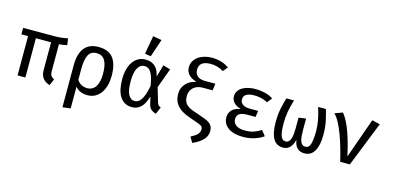

<svg xmlns="http://www.w3.org/2000/svg" viewBox="-87 -1362 4374 2136"><g transform="rotate(15 2100.0 -294.5)"><path d="M117 0V-452H40V-527H399Q424 -527 444.5 -528.5Q465 -530 483 -532Q501 -534 518 -537Q535 -540 553 -544L564 -468Q520 -457 472 -454V-141Q472 -109 484.5 -91Q497 -73 521 -62L489 12Q468 6 448.5 -5Q429 -16 414 -33Q399 -50 390.5 -74Q382 -98 382 -130V-452H207V0Z M691 213V-271Q691 -403 745.5 -471Q800 -539 907 -539Q1024 -539 1077 -469.5Q1130 -400 1130 -264Q1130 -208 1117 -158Q1104 -108 1078 -70Q1052 -32 1013 -10Q974 12 922 12Q879 12 844 -2.5Q809 -17 783 -48V202ZM900 -63Q963 -63 997 -114Q1031 -165 1031 -264Q1031 -368 999.5 -417.5Q968 -467 905 -467Q837 -467 810 -412.5Q783 -358 783 -256V-127Q803 -96 833.5 -79.5Q864 -63 900 -63Z M1714 13Q1684 8 1658 -13.5Q1632 -35 1624 -78L1607 -150H1603Q1593 -117 1579.5 -87.5Q1566 -58 1546 -36Q1526 -14 1498.5 -1Q1471 12 1435 12Q1387 12 1352.5 -8Q1318 -28 1295.5 -64Q1273 -100 1262.5 -150.5Q1252 -201 1252 -263Q1252 -323 1265 -373.5Q1278 -424 1303 -460.5Q1328 -497 1364.5 -518Q1401 -539 1447 -539Q1487 -539 1515.5 -527.5Q1544 -516 1563.5 -496.5Q1583 -477 1595 -450.5Q1607 -424 1613 -394H1617L1655 -528L1739 -504L1656 -277L1704 -116Q1710 -96 1719 -85Q1728 -74 1748 -67ZM1447 -61Q1464 -61 1481.5 -69Q1499 -77 1516.5 -99.5Q1534 -122 1549.5 -163Q1565 -204 1577 -270Q1561 -371 1533 -418.5Q1505 -466 1459 -466Q1405 -466 1377 -414Q1349 -362 1349 -263Q1349 -160 1375 -110.5Q1401 -61 1447 -61ZM1424 -601 1462 -812 1562 -794 1493 -589Z M1896 -265Q1896 -309 1912 -341Q1928 -373 1951.5 -394.5Q1975 -416 2002.5 -427.5Q2030 -439 2053 -443V-447Q2030 -454 2009 -465Q1988 -476 1971 -492Q1954 -508 1944 -530Q1934 -552 1934 -581Q1934 -621 1952 -652Q1970 -683 2000.5 -705Q2031 -727 2071.5 -738.5Q2112 -750 2157 -750Q2213 -750 2262.5 -735.5Q2312 -721 2354 -691L2310 -637Q2276 -659 2237 -669.5Q2198 -680 2160 -680Q2097 -680 2063 -655Q2029 -630 2029 -581Q2029 -531 2060.5 -505.5Q2092 -480 2148 -480H2267L2256 -401H2140Q2106 -401 2079 -390.5Q2052 -380 2033.5 -362Q2015 -344 2005 -320Q1995 -296 1995 -269Q1995 -230 2005.5 -204.5Q2016 -179 2039 -160.5Q2062 -142 2097.5 -128Q2133 -114 2184 -98Q2227 -84 2258.5 -71Q2290 -58 2309.5 -42.5Q2329 -27 2338.5 -6.5Q2348 14 2348 43Q2348 100 2308.5 143.5Q2269 187 2188 223L2151 159Q2196 137 2222.5 112Q2249 87 2249 50Q2249 25 2230.5 12Q2212 -1 2159 -18Q2102 -37 2053.5 -56.5Q2005 -76 1970 -104Q1935 -132 1915.5 -170.5Q1896 -209 1896 -265Z M2794 -239H2703Q2637 -239 2608.5 -219Q2580 -199 2580 -156Q2580 -113 2616 -87.5Q2652 -62 2718 -62Q2775 -62 2819.5 -77Q2864 -92 2901 -118L2949 -58Q2910 -29 2849.5 -8.5Q2789 12 2712 12Q2662 12 2620 1.5Q2578 -9 2547 -30Q2516 -51 2498.5 -81.5Q2481 -112 2481 -152Q2481 -181 2491.5 -203.5Q2502 -226 2519 -241.5Q2536 -257 2559 -266.5Q2582 -276 2607 -280V-284Q2563 -295 2532.5 -325Q2502 -355 2502 -398Q2502 -433 2519 -459.5Q2536 -486 2565 -503.5Q2594 -521 2633 -530Q2672 -539 2716 -539Q2767 -539 2822 -526.5Q2877 -514 2919 -485L2874 -429Q2840 -449 2800.5 -458Q2761 -467 2721 -467Q2662 -467 2629.5 -448Q2597 -429 2597 -388Q2597 -353 2626.5 -332Q2656 -311 2709 -311H2805Z M3342 -231Q3342 -193 3345 -161.5Q3348 -130 3356 -108Q3364 -86 3378 -74Q3392 -62 3413 -62Q3456 -62 3471 -113.5Q3486 -165 3486 -260Q3486 -317 3475 -379.5Q3464 -442 3438 -527H3527Q3544 -472 3559.5 -401.5Q3575 -331 3575 -239Q3575 -121 3536.5 -54.5Q3498 12 3422 12Q3370 12 3339 -18.5Q3308 -49 3301 -105H3297Q3286 -53 3255 -20.5Q3224 12 3176 12Q3099 12 3062 -52.5Q3025 -117 3025 -239Q3025 -331 3040 -401.5Q3055 -472 3072 -527H3160Q3134 -443 3124 -379.5Q3114 -316 3114 -260Q3114 -213 3117 -176Q3120 -139 3128.5 -113.5Q3137 -88 3151 -75Q3165 -62 3187 -62Q3208 -62 3222 -75.5Q3236 -89 3244 -112.5Q3252 -136 3255 -166.5Q3258 -197 3258 -231V-355L3342 -367Z M3833 0Q3816 -72 3794 -149Q3772 -226 3746 -296Q3720 -366 3690.5 -421.5Q3661 -477 3630 -505L3721 -538Q3748 -506 3773.5 -456.5Q3799 -407 3820.5 -347Q3842 -287 3860.5 -219.5Q3879 -152 3893 -85H3897L4058 -539L4150 -518L3944 0Z"/></g></svg>

Font: Wlorlttqgufhjawjgtejqphaquk
Style: Regular
Weight: 400
Monospace: yes
Designer: Carrois Corporate & Edenspiekermann
Foundry: Carrois Corporate GbR & Edenspiekermann AG
Version: Version 2.001